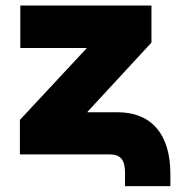

<svg xmlns="http://www.w3.org/2000/svg" viewBox="-20 -542 618 674"><path d="M418.9 111.3V63.5Q418.9 30.3 406.2 15.1Q393.6 0 365.7 0H49.8V-121.1L283.7 -372.1V-373.5H51.3V-522.5H511.7V-392.6L287.1 -149.4V-147.9H392.6Q481.9 -147.9 530 -91.8Q578.1 -35.6 578.1 69.3V111.3Z"/></svg>

Font: Inter 28pt Black
Style: Regular
Weight: 900
Designer: Rasmus Andersson
Foundry: rsms
Version: Version 4.001;git-66647c0bb